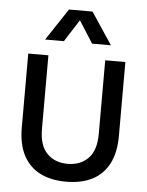

<svg xmlns="http://www.w3.org/2000/svg" viewBox="-52 -753 617 807"><g transform="rotate(5 256.5 -349.0)"><path d="M256.7 12Q192.9 12 146.9 -11.3Q100.9 -34.7 76.4 -81.5Q51.9 -128.3 51.9 -198.5V-510.7H136.9V-200.4Q136.9 -130.1 170.1 -96.7Q203.3 -63.3 256.7 -63.3Q310.2 -63.3 343.4 -96.7Q376.6 -130.1 376.6 -200.4V-510.7H461.6V-198.5Q461.6 -128.3 437.1 -81.5Q412.6 -34.7 366.9 -11.3Q321.2 12 256.7 12ZM206.4 -710H305.7L395 -575.6H315.6L237.5 -698H274.6L196.5 -575.6H117.3Z"/></g></svg>

Font: TikTok Sans Light
Style: Regular
Weight: 300
Version: Version 4.000